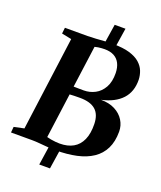

<svg xmlns="http://www.w3.org/2000/svg" viewBox="-185 -980 1026 1221"><g transform="rotate(20 328.0 -369.5)"><path d="M295 9.5Q268 9.5 239.5 7.2Q211 5 183.5 2.5Q156 0 132 0H-9L-5.5 -39L62.5 -53.5L147.5 -689L81 -702.5L85.5 -743H239Q268.5 -743.5 295 -745.2Q321.5 -747 349.2 -749Q377 -751 409 -751Q476.5 -751 520.8 -737.8Q565 -724.5 590.8 -701.8Q616.5 -679 627.5 -651Q638.5 -623 639.5 -593Q641 -512 594.5 -461.5Q548 -411 458 -391Q513.5 -391 553 -370.5Q592.5 -350 614 -315.5Q635.5 -281 635.5 -239.5Q635.5 -172.5 612 -125Q588.5 -77.5 544.2 -47.8Q500 -18 437 -4.2Q374 9.5 295 9.5ZM334 -409.5Q374.5 -409.5 409.8 -428Q445 -446.5 466.8 -485Q488.5 -523.5 487.5 -583Q486.5 -621 473 -647.5Q459.5 -674 433.8 -687.8Q408 -701.5 370.5 -701.5Q361.5 -701.5 350 -700.8Q338.5 -700 326.5 -698.2Q314.5 -696.5 304 -693.5L265.5 -410.5Q282.5 -410 299.2 -409.8Q316 -409.5 334 -409.5ZM305 -39.5Q359 -39.5 396.2 -60.5Q433.5 -81.5 452.8 -124.5Q472 -167.5 470.5 -232Q469 -296 433.8 -326.5Q398.5 -357 328.5 -357Q305 -357 289.2 -356.5Q273.5 -356 258.5 -355L217.5 -51.5Q230 -48 245.5 -45.2Q261 -42.5 276.8 -41Q292.5 -39.5 305 -39.5ZM229.5 130 251.5 -17.5H324.5L302 130ZM354 -723.5 376.5 -869H449.5L427 -723.5Z"/></g></svg>

Font: Merriweather 60pt ExtraBold
Style: Italic
Weight: 800
Italic angle: -7.8°
Version: Version 2.101